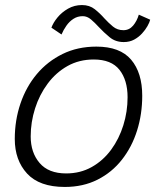

<svg xmlns="http://www.w3.org/2000/svg" viewBox="-20 -722 626 760"><path d="M236.5 18Q136 18 87.2 -35Q38.5 -88 38.5 -172Q38.5 -246 61 -312.2Q83.5 -378.5 125.8 -428.8Q168 -479 227.5 -508.2Q287 -537.5 361.5 -537.5Q455 -537.5 499 -485.8Q543 -434 543 -343Q543 -270 522.5 -205Q502 -140 462.5 -89.8Q423 -39.5 366 -10.8Q309 18 236.5 18ZM242 -35.5Q298 -35.5 343 -60.8Q388 -86 419.8 -129.2Q451.5 -172.5 468.2 -226.2Q485 -280 485 -337Q485 -405 452.8 -445.8Q420.5 -486.5 351 -486.5Q293.5 -486.5 247.5 -460.8Q201.5 -435 168.8 -391Q136 -347 118.8 -292.8Q101.5 -238.5 101.5 -182Q101.5 -118 136.8 -76.8Q172 -35.5 242 -35.5ZM183.5 -612.5Q190.5 -632 207.5 -652.8Q224.5 -673.5 249.5 -687.8Q274.5 -702 304.5 -702Q334.5 -702 355.2 -685.5Q376 -669 393 -649.5Q409.5 -631.5 427 -617Q444.5 -602.5 468.5 -602.5Q491.5 -602.5 506.8 -620.5Q522 -638.5 529.5 -664L574.5 -644Q572 -633.5 563.8 -618.8Q555.5 -604 542.2 -589.5Q529 -575 511 -565.2Q493 -555.5 470 -555.5Q437 -555.5 413.8 -574.8Q390.5 -594 371 -615Q355.5 -632 340.2 -645Q325 -658 307.5 -658Q287 -658 270.8 -647.5Q254.5 -637 242.8 -620.2Q231 -603.5 223.5 -585.5Z"/></svg>

Font: Grandstander Thin ExtraLight
Style: Italic
Weight: 250
Italic angle: -15°
Version: Version 1.200